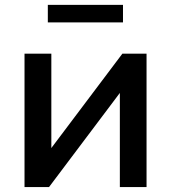

<svg xmlns="http://www.w3.org/2000/svg" viewBox="-20 -756 692 776"><path d="M178.2 0 464.4 -380.4V0H572.3V-539.1H474.6L187.5 -157.7V-539.1H79.1V0ZM477.1 -665.5V-736.3H173.3V-665.5Z"/></svg>

Font: Winston Medium
Style: Regular
Weight: 500
Designer: Vernon Adams, Kim Jin-seong, David Berlow, Cristiano Sobral
Foundry: The Winston Project Authors
Version: Version 3.004